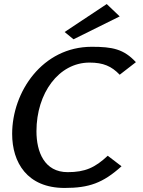

<svg xmlns="http://www.w3.org/2000/svg" viewBox="-20 -917 707 948"><path d="M40 -256C40 -115 114 11 299 11C419 11 488 -13 580 -96L512 -148C449 -89 400 -67 314 -67C199 -67 160 -167 160 -269C160 -457 270 -608 422 -608C490 -608 531 -590 571 -548L651 -610C591 -675 535 -686 433 -686C189 -686 40 -463 40 -256ZM299 -759 343 -723 571 -836 507 -897Z"/></svg>

Font: KpSans
Style: BoldItalic
Weight: 700
Italic angle: -11°
Version: Version 0.66